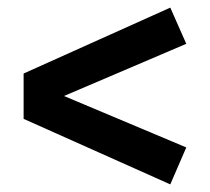

<svg xmlns="http://www.w3.org/2000/svg" viewBox="-20 -585 550 504"><path d="M427 -565 469 -470 148 -333 469 -198 427 -101 42 -273V-392Z"/></svg>

Font: FiraGO Medium
Style: Regular
Weight: 500
Designer: bBox Type
Foundry: bBox Type GmbH
Version: Version 1.001;PS 001.001;hotconv 1.0.88;makeotf.lib2.5.64775